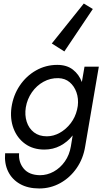

<svg xmlns="http://www.w3.org/2000/svg" viewBox="-20 -837 593 1086"><path d="M344 -546 273 -591 454 -817 505 -786ZM9 30H88Q84 80 114 116.5Q144 153 206 154Q247 154 284 133.5Q321 113 347 76Q373 39 381 -10L391 -71Q362 -34 321 -12.5Q280 9 231 9Q167 9 122 -23.5Q77 -56 56.5 -110.5Q36 -165 45 -230Q55 -298 91.5 -352.5Q128 -407 183.5 -438.5Q239 -470 304 -470Q358 -470 392.5 -443Q427 -416 443 -373L458 -460H539L462 -10Q451 60 413.5 114Q376 168 321 198.5Q266 229 202 229Q138 229 93 203.5Q48 178 26 133Q4 88 9 30ZM126 -230Q119 -186 131 -148.5Q143 -111 172 -88.5Q201 -66 245 -66Q283 -66 318.5 -86Q354 -106 380 -140Q406 -174 416 -217L420 -238Q425 -279 412.5 -314.5Q400 -350 374 -372Q348 -394 310 -395Q265 -396 226 -374.5Q187 -353 160.5 -315Q134 -277 126 -230Z"/></svg>

Font: Von Book
Style: Italic
Weight: 400
Version: Version 4.000; ttfautohint (v1.8.4.7-5d5b)